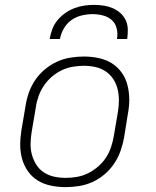

<svg xmlns="http://www.w3.org/2000/svg" viewBox="-20 -760 640 788"><path d="M249 8Q219 8 189.5 2Q160 -4 136 -18.5Q112 -33 95.5 -56Q79 -79 71 -107Q63 -135 63 -165Q63 -195 68 -226L85 -326Q89 -353 98.5 -380Q108 -407 124.5 -431.5Q141 -456 164.5 -475.5Q188 -495 214.5 -507Q241 -519 269 -523.5Q297 -528 324 -528Q354 -528 383.5 -522Q413 -516 437 -501.5Q461 -487 478 -464Q495 -441 502.5 -413Q510 -385 510.5 -355Q511 -325 505 -294L489 -194Q484 -167 474.5 -140Q465 -113 448.5 -88.5Q432 -64 409 -44.5Q386 -25 359.5 -13Q333 -1 304.5 3.5Q276 8 249 8ZM250 -30Q272 -30 295.5 -34Q319 -38 340.5 -48.5Q362 -59 381.5 -75.5Q401 -92 414.5 -112.5Q428 -133 435.5 -155.5Q443 -178 447 -201L464 -301Q468 -325 468 -349Q468 -373 462.5 -395Q457 -417 444.5 -436Q432 -455 413 -467.5Q394 -480 371.5 -485Q349 -490 324 -490Q302 -490 278.5 -486Q255 -482 233 -471.5Q211 -461 192 -444.5Q173 -428 159.5 -407.5Q146 -387 138 -364.5Q130 -342 127 -319L110 -219Q106 -195 105.5 -171Q105 -147 111 -125Q117 -103 129 -84Q141 -65 160 -52.5Q179 -40 202 -35Q225 -30 250 -30ZM184 -600Q187 -620 194.5 -640Q202 -660 216 -677Q230 -694 248 -706.5Q266 -719 285.5 -726.5Q305 -734 325.5 -737Q346 -740 366 -740Q386 -740 405.5 -737Q425 -734 442.5 -726.5Q460 -719 474 -706.5Q488 -694 496 -677Q504 -660 504.5 -640Q505 -620 502 -600H460Q464 -622 459 -643Q454 -664 439 -677.5Q424 -691 403 -696.5Q382 -702 360 -702Q338 -702 315 -696.5Q292 -691 273 -677.5Q254 -664 242 -643Q230 -622 226 -600Z"/></svg>

Font: Iosevka Aile XLt Obl
Style: Regular
Weight: 200
Italic angle: -9°
Designer: Belleve Invis
Foundry: Belleve Invis
Version: Version 31.1.0; ttfautohint (v1.8.4)